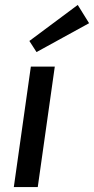

<svg xmlns="http://www.w3.org/2000/svg" viewBox="-20 -758 381 778"><path d="M341 -664 128 -547 99 -592 295 -738ZM133 0H36L105 -488H202Z"/></svg>

Font: Exo 2.0 Medium
Style: Italic
Weight: 500
Italic angle: -8°
Designer: Natanael Gama
Version: Version 1.001;PS 001.001;hotconv 1.0.70;makeotf.lib2.5.58329